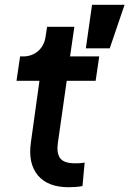

<svg xmlns="http://www.w3.org/2000/svg" viewBox="-20 -777 541 803"><path d="M267 6Q180 6 138.5 -43.5Q97 -93 109 -180L145 -439H49L64 -541H76Q114 -541 140 -564Q166 -587 171 -626L177 -665H291L273 -541H395L380 -439H259L222 -179Q216 -137 231.5 -115.5Q247 -94 294 -94Q303 -94 313 -94.5Q323 -95 334 -97L325 1Q312 4 295 5Q278 6 267 6ZM339 -575 365 -757H501L439 -575Z"/></svg>

Font: Plus Jakarta Sans SemiBold
Style: Italic
Weight: 600
Italic angle: -8°
Designer: Gumpita Rahayu
Foundry: Tokotype
Version: Version 2.071; ttfautohint (v1.8.4.7-5d5b);gftools[0.9.29]